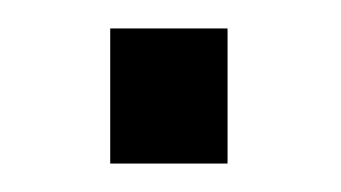

<svg xmlns="http://www.w3.org/2000/svg" viewBox="-20 -115 240 135"><path d="M57.5 0V-95H140V0Z"/></svg>

Font: Public Sans ExtraLight
Style: Regular
Weight: 250
Designer: The Public Sans Project Authors: Dan O. Williams and USWDS (Libre Franklin designed by Pablo Impallari and Rodrigo Fuenz
Version: Version 1.007